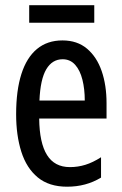

<svg xmlns="http://www.w3.org/2000/svg" viewBox="-20 -702 464 732"><path d="M218.3 -547.9Q274.4 -547.9 311.8 -516.4Q349.1 -484.9 367.7 -430.9Q386.2 -377 386.2 -308.6V-250H129.4Q130.4 -157.2 159.2 -111.1Q188 -64.9 246.6 -64.9Q276.9 -64.9 305.4 -73.7Q334 -82.5 365.2 -102.5V-24.9Q335.9 -7.3 304 1.2Q272 9.8 235.8 9.8Q167 9.8 124 -25.6Q81.1 -61 61.3 -123.5Q41.5 -186 41.5 -266.6Q41.5 -356.9 61.5 -419.7Q81.5 -482.4 120.8 -515.1Q160.2 -547.9 218.3 -547.9ZM218.8 -476.1Q179.2 -476.1 156.5 -438Q133.8 -399.9 130.4 -318.8H303.2Q303.2 -362.3 294.2 -398.2Q285.2 -434.1 266.4 -455.1Q247.6 -476.1 218.8 -476.1ZM339.4 -682.1V-615.2H91.3V-682.1Z"/></svg>

Font: Open Sans Condensed Medium
Style: Regular
Weight: 500
Width: 3
Designer: Monotype Design Team
Foundry: Monotype Imaging Inc.
Version: Version 3.000